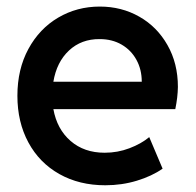

<svg xmlns="http://www.w3.org/2000/svg" viewBox="-20 -548 588 576"><path d="M32.2 -260.7Q32.2 -340.3 65.2 -401.1Q98.1 -461.9 154.5 -495.1Q210.9 -528.3 279.3 -528.3Q344.7 -528.3 397.9 -498Q451.2 -467.8 482.4 -412.8Q513.7 -357.9 513.7 -287.1Q513.2 -255.9 505.9 -220.7H140.1Q150.9 -160.6 191.7 -125.2Q232.4 -89.8 293.9 -89.8Q333 -89.8 368.4 -103.3Q403.8 -116.7 427.7 -136.7L467.8 -42Q435.5 -19.5 390.6 -5.9Q345.7 7.8 295.9 7.8Q217.8 7.8 158 -25.9Q98.1 -59.6 65.2 -120.6Q32.2 -181.6 32.2 -260.7ZM405.3 -302.7Q405.3 -339.4 389.4 -368.4Q373.5 -397.5 345 -414.1Q316.4 -430.7 279.3 -430.7Q224.1 -431.2 187 -396.5Q149.9 -361.8 140.1 -302.7Z"/></svg>

Font: Reddit Sans Strawberry SemiBold
Style: Regular
Weight: 600
Designer: Stephen Hutchings
Foundry: Reddit
Version: Version 1.013